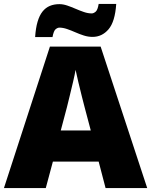

<svg xmlns="http://www.w3.org/2000/svg" viewBox="-20 -953 766 973"><path d="M515 0 480 -134H248L212 0H0L233 -717H490L726 0ZM409 -409Q404 -428 395 -463.5Q386 -499 377 -537Q368 -575 363 -599Q359 -575 350.5 -539Q342 -503 333.5 -468Q325 -433 319 -409L288 -292H440ZM158 -765Q161 -811 170.5 -843Q180 -875 195.5 -894.5Q211 -914 232.5 -923Q254 -932 281 -932Q300 -932 320.5 -925Q341 -918 363 -908.5Q385 -899 405.5 -892Q426 -885 445 -885Q454 -885 464.5 -893.5Q475 -902 480 -933H569Q563 -843 530 -804.5Q497 -766 449 -766Q427 -766 405 -773Q383 -780 361.5 -789.5Q340 -799 319.5 -806Q299 -813 281 -813Q272 -813 262 -805Q252 -797 246 -765Z"/></svg>

Font: Noto Sans Armenian Black
Style: Regular
Weight: 900
Version: Version 2.007